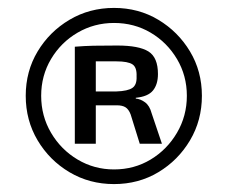

<svg xmlns="http://www.w3.org/2000/svg" viewBox="-20 -723 576 485"><path d="M268 -703Q330 -703 380 -673Q430 -643 460 -593Q490 -543 490 -481Q490 -419 460 -368.5Q430 -318 380 -288Q330 -258 268 -258Q206 -258 155.5 -288Q105 -318 75 -368.5Q45 -419 45 -481Q45 -543 75 -593Q105 -643 155.5 -673Q206 -703 268 -703ZM222 -605V-360H169V-605ZM268 -665Q218 -665 176 -640.5Q134 -616 109 -574Q84 -532 84 -481Q84 -430 109 -387.5Q134 -345 176 -320Q218 -295 268 -295Q319 -295 360.5 -320Q402 -345 427 -387.5Q452 -430 452 -481Q452 -532 427 -574Q402 -616 360.5 -640.5Q319 -665 268 -665ZM276 -608Q331 -608 355 -593Q379 -578 379 -536Q379 -510 366.5 -494.5Q354 -479 323 -476V-474Q335 -473 346.5 -464.5Q358 -456 363 -437L389 -360H333L310 -434Q305 -447 297 -452Q289 -457 275 -457Q233 -457 210 -457Q187 -457 174 -458V-492H274Q303 -493 314.5 -501Q326 -509 325 -530Q326 -553 314.5 -560.5Q303 -568 274 -568Q238 -568 211.5 -568Q185 -568 175 -566L169 -605Q194 -607 216 -607.5Q238 -608 276 -608Z"/></svg>

Font: Exo 2 SemiBold
Style: Regular
Weight: 600
Designer: Natanael Gama
Foundry: Natanael Gama
Version: Version 2.010